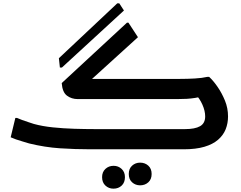

<svg xmlns="http://www.w3.org/2000/svg" viewBox="-20 -895 1443 1151"><path d="M490 -384 469 -422H1060Q1104 -422 1148 -424.5Q1192 -427 1222 -434H1234Q1259 -411 1284.5 -374Q1310 -337 1328.5 -292Q1347 -247 1347 -197Q1347 -156 1333 -120.5Q1319 -85 1287.5 -57.5Q1256 -30 1205 -15Q1154 0 1081 0H522Q431 0 340 -6Q249 -12 155 -35Q136 -41 115 -47Q94 -53 75.5 -59.5Q57 -66 44 -72L72 -188H82Q93 -183 113 -175.5Q133 -168 152.5 -162Q172 -156 183 -152Q234 -138 296.5 -131.5Q359 -125 425.5 -123Q492 -121 550 -121H1089Q1149 -121 1179.5 -138.5Q1210 -156 1210 -197Q1210 -230 1193.5 -267.5Q1177 -305 1150 -332L1212 -320Q1175 -312 1149.5 -308Q1124 -304 1099.5 -302.5Q1075 -301 1042 -301H446Q409 -301 381.5 -321.5Q354 -342 350 -397L741 -759H750L807 -672ZM333 -546 683 -875H695L723 -832L351 -490H339ZM752 148Q752 116 772 98Q792 80 820 80Q849 80 869 98Q889 116 889 148Q889 180 869 198Q849 216 820 216Q792 216 772 198Q752 180 752 148ZM592 167Q592 136 612 117.5Q632 99 661 99Q689 99 709 117.5Q729 136 729 167Q729 199 709.5 217.5Q690 236 660 236Q632 236 612 217.5Q592 199 592 167Z"/></svg>

Font: Kufam SemiBold
Style: Italic
Weight: 600
Italic angle: -11°
Designer: Artur Schmal
Foundry: Original Type
Version: Version 1.301; ttfautohint (v1.8.3)